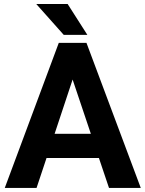

<svg xmlns="http://www.w3.org/2000/svg" viewBox="-20 -921 713 941"><path d="M464.8 -146.5H208L159.2 0H3.4L268.1 -710.9H403.8L669.9 0H514.2ZM247.6 -265.1H425.3L335.9 -531.2ZM408.2 -750H292.5L157.7 -901.4H311.5Z"/></svg>

Font: Robotiche
Style: Bold
Weight: 700
Designer: Google
Version: Version 2.001150; 2014